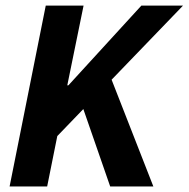

<svg xmlns="http://www.w3.org/2000/svg" viewBox="-20 -672 680 692"><path d="M639.6 -651.8 186.5 -181.6 150 0H14.6L144.9 -651.8H281.2L222.5 -364.4H226.5L489.5 -651.8ZM270.2 -308.2 369.7 -416.8 532.7 0H377.1Z"/></svg>

Font: SourceCodeVF
Style: Italic
Weight: 200
Italic angle: -11°
Monospace: yes
Designer: Paul D. Hunt, Teo Tuominen
Foundry: Adobe
Version: Version 1.026;hotconv 1.1.0;makeotfexe 2.6.0